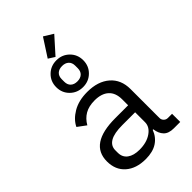

<svg xmlns="http://www.w3.org/2000/svg" viewBox="-283 -1055 1165 1165"><g transform="rotate(-45 300.0 -472.0)"><path d="M495 0Q451 0 429.5 -22.5Q408 -45 403 -84H398Q381 -38 342.5 -13Q304 12 243 12Q162 12 114 -30Q66 -72 66 -145Q66 -295 288 -295H398V-346Q398 -402 366 -431Q334 -460 275 -460Q225 -460 191.5 -440.5Q158 -421 137 -384L83 -424Q104 -468 155 -498Q206 -528 280 -528Q371 -528 424.5 -481.5Q478 -435 478 -354V-106Q478 -91 488.5 -80.5Q499 -70 514 -70H550V0ZM398 -150V-235H288Q218 -235 184 -215Q150 -195 150 -157V-136Q150 -97 178.5 -76Q207 -55 257 -55Q318 -55 358 -82.5Q398 -110 398 -150ZM294 -814 253 -840 328 -956 388 -919ZM167 -681Q167 -730 200.5 -763Q234 -796 283 -796Q332 -796 365.5 -763Q399 -730 399 -681Q399 -632 365.5 -599Q332 -566 283 -566Q234 -566 200.5 -599Q167 -632 167 -681ZM341 -670V-692Q341 -718 325.5 -732.5Q310 -747 283 -747Q256 -747 240.5 -732.5Q225 -718 225 -692V-670Q225 -644 240.5 -629.5Q256 -615 283 -615Q310 -615 325.5 -629.5Q341 -644 341 -670Z"/></g></svg>

Font: iA Writer Quattro V
Style: Regular
Weight: 400
Designer: Mike Abbink, Paul van der Laan, Pieter van Rosmalen, Oliver Reichenstein
Foundry: Information Architects Inc.
Version: Version 2.000